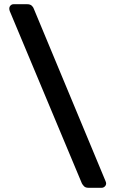

<svg xmlns="http://www.w3.org/2000/svg" viewBox="-20 -806 547 910"><path d="M399 84Q385 84 378 76.5Q371 69 368 63L26 -754Q24 -761 24 -765Q24 -774 30 -780Q36 -786 44 -786H109Q123 -786 130.5 -779Q138 -772 140 -765L480 52Q483 59 483 63Q483 72 476.5 78Q470 84 462 84Z"/></svg>

Font: Rubik Light Medium
Style: Regular
Weight: 500
Version: Version 2.104